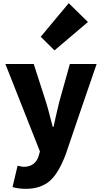

<svg xmlns="http://www.w3.org/2000/svg" viewBox="-20 -973 644 1212"><path d="M143 219Q97 219 59 208L91 73Q94 74 100 75Q120 80 129 80Q202 80 224 12L232 -17L14 -569H193L269 -333Q281 -297 300 -221Q309 -189 313 -172H318Q328 -221 351 -317Q354 -328 355 -333L421 -569H590L492 -284L395 1Q351 117 299 165Q240 219 143 219ZM324 -655 237 -741 414 -953 535 -834 429 -744Z"/></svg>

Font: GenSekiGothic TW H
Style: Regular
Weight: 900
Version: Version 1.501;PS 1;hotconv 16.6.51;makeotf.lib2.5.65220